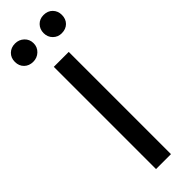

<svg xmlns="http://www.w3.org/2000/svg" viewBox="-335 -926 935 935"><g transform="rotate(-45 132.0 -459.0)"><path d="M190 -704H87V0H190ZM-30 -855Q-30 -827 -12 -809.5Q6 -792 34 -792Q61 -792 80 -810Q99 -828 99 -855Q99 -882 80 -900Q61 -918 34 -918Q6 -918 -12 -900.5Q-30 -883 -30 -855ZM168 -855Q168 -828 186 -810Q204 -792 230 -792Q259 -792 276.5 -809.5Q294 -827 294 -855Q294 -882 276.5 -900Q259 -918 230 -918Q203 -918 185.5 -900Q168 -882 168 -855Z"/></g></svg>

Font: Geom
Style: Regular
Weight: 400
Version: Version 1.102